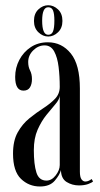

<svg xmlns="http://www.w3.org/2000/svg" viewBox="-20 -684 374 715"><path d="M129 10.5Q87.5 10.5 58 -18Q28.5 -46.5 28.5 -112Q28.5 -160 46 -191.2Q63.5 -222.5 89.5 -243.5Q115.5 -264.5 141.5 -281.2Q167.5 -298 185 -316.2Q202.5 -334.5 202.5 -360.5Q202.5 -399.5 198.2 -434.8Q194 -470 181.8 -492.5Q169.5 -515 146 -515Q122.5 -515 103.8 -496.5Q85 -478 85 -453Q85 -435 92 -421.5Q99 -408 99 -389.5Q99 -370.5 91.5 -358.5Q84 -346.5 67.5 -346.5Q36.5 -346.5 36.5 -397.5Q36.5 -431.5 52 -461Q67.5 -490.5 94.8 -508.5Q122 -526.5 158.5 -526.5Q210 -526.5 243.8 -484.8Q277.5 -443 277.5 -354V-44.5Q277.5 -24.5 283.5 -16.2Q289.5 -8 298 -8Q304.5 -8 311.2 -11.2Q318 -14.5 321 -17.5L326.5 -8.5Q322 -3.5 308 1.5Q294 6.5 274 6.5Q249 6.5 228.2 -6.2Q207.5 -19 207 -50.5Q202.5 -33 184 -11.2Q165.5 10.5 129 10.5ZM153 -11.5Q172.5 -11.5 187.5 -31Q202.5 -50.5 202.5 -69.5V-327.5Q201 -313 186.2 -296Q171.5 -279 152.8 -255.8Q134 -232.5 120 -200.8Q106 -169 106 -125Q106 -72 115.5 -41.8Q125 -11.5 153 -11.5ZM159.5 -548Q139.5 -548 123 -563.8Q106.5 -579.5 106.5 -606Q106.5 -633.5 123 -649Q139.5 -664.5 159.5 -664.5Q179.5 -664.5 196 -649Q212.5 -633.5 212.5 -606Q212.5 -579.5 196 -563.8Q179.5 -548 159.5 -548ZM159.5 -554.5Q172.5 -554.5 177.5 -567.2Q182.5 -580 182.5 -607Q182.5 -633 177.5 -645Q172.5 -657 159.5 -657Q137 -657 137 -607Q137 -554.5 159.5 -554.5Z"/></svg>

Font: Imbue 100pt
Style: Regular
Weight: 400
Designer: Tyler Finck
Foundry: Etcetera Type Company
Version: Version 1.102; ttfautohint (v1.8.3)